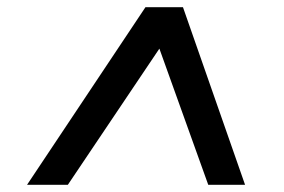

<svg xmlns="http://www.w3.org/2000/svg" viewBox="-20 -648 788 532"><path d="M55 -136 383 -628H487L659 -136H557L407 -554H449L168 -136Z"/></svg>

Font: Nunito Sans 10pt Expanded
Style: Bold Italic
Weight: 700
Width: 7
Italic angle: -9°
Designer: Vernon Adams
Foundry: Vernon Adams
Version: Version 3.101;gftools[0.9.27]